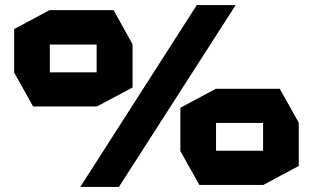

<svg xmlns="http://www.w3.org/2000/svg" viewBox="-20 -739 1237 759"><path d="M298 0V-1L758 -719H911V-718L450 0ZM111 -318 36 -452V-453H362V-318ZM36 -453V-624L176 -699H177V-453ZM362 -318V-563H504V-393L363 -318ZM177 -563V-699H429L504 -564V-563ZM768 -8 693 -142V-143H1020V-8ZM693 -143V-313L833 -388H834V-143ZM1020 -8V-253H1161V-83L1021 -8ZM834 -253V-388H1086L1161 -254V-253Z"/></svg>

Font: Foldit
Style: Bold
Weight: 700
Version: Version 1.003